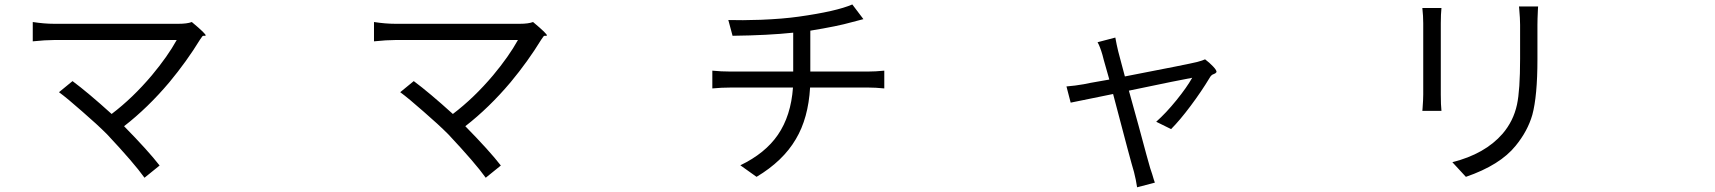

<svg xmlns="http://www.w3.org/2000/svg" viewBox="-20 -753 7540 844"><path d="M615.2 28.3Q569.3 -36.1 450.2 -163.1Q407.2 -206.1 341.8 -262.7Q275.4 -321.3 239.3 -347.7L298.8 -396.5Q367.2 -345.7 470.7 -252Q563.5 -322.3 647.5 -421.9Q716.8 -504.9 756.8 -577.1H217.8Q179.7 -577.1 124 -571.3V-656.2Q174.8 -648.4 217.8 -648.4H491.2H764.6Q802.7 -648.4 823.2 -656.2Q888.7 -601.6 883.8 -596.7Q881.8 -594.7 877.9 -595.7Q872.1 -596.7 869.1 -592.8Q863.3 -585 859.4 -579.1Q800.8 -483.4 724.6 -391.6Q629.9 -279.3 525.4 -198.2Q631.8 -89.8 681.6 -25.4Z M2115.2 28.3Q2069.3 -36.1 1950.2 -163.1Q1907.2 -206.1 1841.8 -262.7Q1775.4 -321.3 1739.3 -347.7L1798.8 -396.5Q1867.2 -345.7 1970.7 -252Q2063.5 -322.3 2147.5 -421.9Q2216.8 -504.9 2256.8 -577.1H1717.8Q1679.7 -577.1 1624 -571.3V-656.2Q1674.8 -648.4 1717.8 -648.4H1991.2H2264.6Q2302.7 -648.4 2323.2 -656.2Q2388.7 -601.6 2383.8 -596.7Q2381.8 -594.7 2377.9 -595.7Q2372.1 -596.7 2369.1 -592.8Q2363.3 -585 2359.4 -579.1Q2300.8 -483.4 2224.6 -391.6Q2129.9 -279.3 2025.4 -198.2Q2131.8 -89.8 2181.6 -25.4Z M3305.7 24.4 3234.4 -26.4Q3343.8 -79.1 3399.4 -160.2Q3457 -244.1 3465.8 -368.2H3192.4Q3152.3 -368.2 3111.3 -364.3V-442.4Q3150.4 -438.5 3190.4 -438.5H3328.1H3466.8V-609.4Q3357.4 -597.7 3200.2 -595.7L3181.6 -665Q3239.3 -663.1 3324.2 -666Q3420.9 -669.9 3490.2 -679.7Q3657.2 -703.1 3726.6 -733.4L3775.4 -668.9L3723.6 -655.3Q3662.1 -637.7 3542 -618.2V-438.5H3794.9Q3828.1 -438.5 3867.2 -442.4V-364.3Q3828.1 -368.2 3796.9 -368.2H3541Q3533.2 -233.4 3478.5 -141.6Q3421.9 -44.9 3305.7 24.4Z M4978.5 70.3Q4973.6 37.1 4964.8 2.9Q4951.2 -41 4873 -339.8Q4822.3 -329.1 4739.3 -312.5Q4696.3 -303.7 4686.5 -301.8L4668 -373Q4706.1 -376 4744.1 -382.8Q4749 -383.8 4773.4 -388.7Q4823.2 -397.5 4856.4 -403.3Q4846.7 -437.5 4832 -489.3Q4828.1 -505.9 4826.2 -511.7Q4815.4 -548.8 4804.7 -567.4L4882.8 -587.9Q4888.7 -554.7 4895.5 -527.3L4910.2 -471.7L4924.8 -417Q5208 -471.7 5242.2 -480.5Q5267.6 -487.3 5277.3 -492.2Q5296.9 -477.5 5312.5 -460.9Q5330.1 -442.4 5327.1 -435.5Q5324.2 -430.7 5316.4 -427.7Q5304.7 -424.8 5296.9 -410.2Q5261.7 -351.6 5213.9 -287.6Q5166 -223.6 5127.9 -185.5L5062.5 -217.8Q5105.5 -255.9 5151.4 -312.5Q5197.3 -369.1 5220.7 -411.1Q5175.8 -403.3 4942.4 -354.5Q4956.1 -304.7 4985.4 -199.2Q5028.3 -39.1 5036.1 -13.7Q5038.1 -6.8 5044.9 12.7Q5052.7 40 5056.6 49.8Z M6423.8 24.4 6364.3 -40Q6507.8 -76.2 6585 -165Q6632.8 -220.7 6648.4 -293Q6662.1 -356.4 6662.1 -495.1V-643.6Q6662.1 -670.9 6658.2 -714.8Q6657.2 -721.7 6657.2 -724.6H6741.2Q6741.2 -718.8 6740.2 -707Q6738.3 -667 6738.3 -643.6V-567.4V-492.2Q6738.3 -331.1 6715.8 -248Q6695.3 -176.8 6642.6 -112.3Q6574.2 -27.3 6423.8 24.4ZM6232.4 -265.6Q6232.4 -268.6 6233.4 -277.3Q6236.3 -315.4 6236.3 -337.9V-650.4Q6236.3 -682.6 6232.4 -717.8H6316.4Q6313.5 -691.4 6313.5 -650.4V-493.2V-336.9Q6313.5 -292 6316.4 -265.6Z"/></svg>

Font: Bpmf GenSeki Gothic R
Style: R
Weight: 400
Foundry: But Ko
Version: Version 1.320